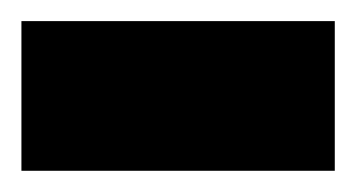

<svg xmlns="http://www.w3.org/2000/svg" viewBox="-30 -161 335 181"><path d="M-9.8 -141.1H285.6V0H-9.8Z"/></svg>

Font: Vazirmatn FD ExtraBold
Style: Regular
Weight: 800
Designer: Saber Rastikerdar
Foundry: Saber Rastikerdar
Version: Version 33.003